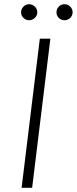

<svg xmlns="http://www.w3.org/2000/svg" viewBox="-20 -891 364 911"><path d="M132.5 0H82.5L169 -707.5H219ZM157 -832.5Q157 -817 145.2 -806Q133.5 -795 118 -795Q103 -795 91.5 -806Q80 -817 80 -832.5Q80 -848.5 91.5 -859.8Q103 -871 118 -871Q133.5 -871 145.2 -859.8Q157 -848.5 157 -832.5ZM324.5 -832.5Q324.5 -817 313 -806Q301.5 -795 286 -795Q270.5 -795 259.2 -806Q248 -817 248 -832.5Q248 -848.5 259.2 -859.8Q270.5 -871 286 -871Q301.5 -871 313 -859.8Q324.5 -848.5 324.5 -832.5Z"/></svg>

Font: Lato TR Light
Style: Italic
Weight: 300
Italic angle: -12°
Designer: Lukasz Dziedzic
Foundry: Lukasz Dziedzic
Version: Version 1.104 2013